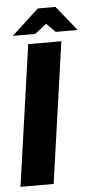

<svg xmlns="http://www.w3.org/2000/svg" viewBox="-55 -769 401 802"><g transform="rotate(-5 145.5 -368.0)"><path d="M-2 0 82 -591H221L137 0ZM21 -631 135 -736H209L293 -632H201L164 -669L115 -631Z"/></g></svg>

Font: Alumni Sans ExtraBold
Style: Italic
Weight: 800
Italic angle: -8°
Designer: Robert E. Leuschke
Foundry: Robert E. Leuschke
Version: Version 1.016